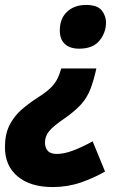

<svg xmlns="http://www.w3.org/2000/svg" viewBox="-36 -576 528 777"><path d="M354 -299Q343 -249 329.5 -214.5Q316 -180 292 -153.5Q268 -127 227 -98Q181 -67 163.5 -46Q146 -25 146 1Q146 21 157 34Q168 47 194 47Q223 47 259 33.5Q295 20 339 -4L389 118Q345 144 291 162.5Q237 181 177 181Q87 181 35.5 138Q-16 95 -16 20Q-16 -33 2.5 -69.5Q21 -106 51.5 -132.5Q82 -159 118 -182Q151 -203 168 -219.5Q185 -236 194.5 -254Q204 -272 212 -299ZM312 -556Q358 -556 375.5 -534Q393 -512 393 -485Q393 -444 366.5 -411.5Q340 -379 284 -379Q247 -379 226.5 -398Q206 -417 206 -452Q206 -501 235.5 -528.5Q265 -556 312 -556Z"/></svg>

Font: Noto Sans Disp ExtBd
Style: Italic
Weight: 800
Italic angle: -12°
Designer: Monotype Design Team
Foundry: Monotype Imaging Inc.
Version: Version 2.000;GOOG;noto-source:20170915:90ef993387c0